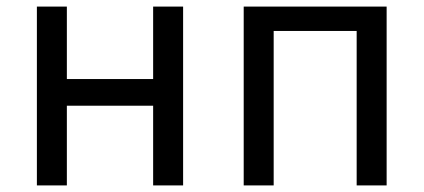

<svg xmlns="http://www.w3.org/2000/svg" viewBox="-20 -563 1286 583"><path d="M92 -543H183V-323H445V-543H536V0H445V-242H183V0H92Z M720 -543H1154V0H1063V-469H811V0H720Z"/></svg>

Font: SpoqaHanSansJP-Regular
Style: Regular
Weight: 400
Designer: [Source Han Sans]
Ryoko NISHIZUKA  (kana & ideographs); Paul D. Hunt (Latin, Greek & Cyrillic); Wenlong ZHANG  (bopomofo
Foundry: Spoqa (http://bi.spoqa.com)
Version: Version 1.002.20150607